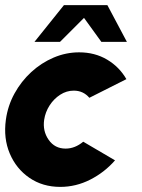

<svg xmlns="http://www.w3.org/2000/svg" viewBox="-28 -719 558 752"><path d="M298 -164 422.5 -91Q381.5 -44 325.5 -15.5Q269.5 13 208 13Q139 13 87.2 -22.5Q35.5 -58 10.2 -117.8Q-15 -177.5 -5 -250Q2.5 -305 28.8 -352.8Q55 -400.5 94.5 -436.8Q134 -473 182.2 -493.5Q230.5 -514 282 -514Q343.5 -514 391.5 -485.5Q439.5 -457 467 -409L322 -336Q298 -364 261 -364Q232.5 -364 207.8 -348Q183 -332 166.2 -306Q149.5 -280 145 -250Q138.5 -206 162.5 -171.5Q186.5 -137 229 -137Q265.5 -137 298 -164ZM392.5 -699 469 -555H369L301 -649L207 -555H107L222.5 -699Z"/></svg>

Font: Urbanist Black
Style: Italic
Weight: 900
Italic angle: -8°
Designer: Corey Hu
Foundry: Corey Hu
Version: Version 1.330; ttfautohint (v1.8.4.7-5d5b)